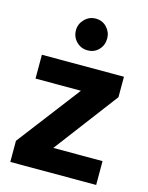

<svg xmlns="http://www.w3.org/2000/svg" viewBox="-107 -757 635 825"><g transform="rotate(15 211.0 -345.0)"><path d="M397 -389 183 -106H402V0H20V-94L234 -374H32V-480H397ZM146 -620Q146 -648 166.5 -669Q187 -690 216 -690Q246 -690 265.5 -669Q285 -648 285 -620Q285 -590 265.5 -569.5Q246 -549 216 -549Q187 -549 166.5 -569.5Q146 -590 146 -620Z"/></g></svg>

Font: Mukta Malar ExtraBold
Style: Regular
Weight: 800
Designer: Aadarsh Rajan, Girish Dalvi, Yashodeep Gholap
Foundry: Ek Type
Version: Version 2.538;PS 1.000;hotconv 16.6.51;makeotf.lib2.5.65220;